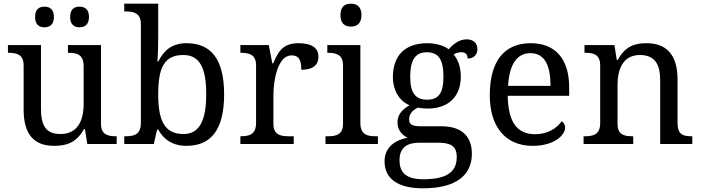

<svg xmlns="http://www.w3.org/2000/svg" viewBox="-20 -780 3798 1040"><path d="M411 -632C439 -632 462 -647 462 -688C462 -730 439 -744 411 -744C382 -744 360 -730 360 -688C360 -647 382 -632 411 -632ZM221 -632C249 -632 272 -647 272 -688C272 -730 249 -744 221 -744C192 -744 170 -730 170 -688C170 -647 192 -632 221 -632ZM273 10C338 10 394 -6 435 -81H440L453 0H612V-42H609C565 -42 527 -50 527 -109V-536H348V-494H351C396 -494 433 -485 433 -422V-216C433 -119 395 -54 307 -54C226 -54 202 -104 202 -191V-536H23V-494H26C70 -494 108 -485 108 -426V-186C108 -49 167 10 273 10Z M990 10C1122 10 1194 -76 1194 -269C1194 -461 1122 -546 990 -546C912 -546 867 -507 837 -446H833C835 -468 837 -541 837 -576V-760H653V-718H661C705 -718 743 -709 743 -650V-114C743 -51 706 -42 661 -42H653V0H813L831 -78H837C866 -26 913 10 990 10ZM974 -54C869 -54 837 -130 837 -269C837 -413 869 -482 973 -482C1062 -482 1097 -412 1097 -270C1097 -130 1062 -54 974 -54Z M1282 0H1571V-42H1543C1499 -42 1461 -50 1461 -109V-266C1461 -343 1484 -480 1559 -480C1598 -480 1612 -457 1612 -402C1679 -402 1705 -431 1705 -473C1705 -519 1670 -546 1597 -546C1509 -546 1486 -497 1460 -437H1455L1436 -536H1282V-494H1285C1329 -494 1367 -485 1367 -426V-114C1367 -51 1330 -42 1285 -42H1282Z M1881 -636C1912 -636 1938 -652 1938 -698C1938 -745 1912 -760 1881 -760C1849 -760 1824 -745 1824 -698C1824 -652 1849 -636 1881 -636ZM1743 0H2027V-42H2014C1969 -42 1932 -51 1932 -114V-536H1753V-494H1756C1800 -494 1838 -485 1838 -426V-109C1838 -50 1800 -42 1756 -42H1743Z M2271 240C2452 240 2536 168 2536 53C2536 -33 2490 -96 2371 -96H2258C2206 -96 2196 -110 2196 -134C2196 -164 2217 -184 2243 -197C2256 -194 2280 -192 2296 -192C2417 -192 2476 -265 2476 -364C2476 -421 2460 -457 2437 -485C2450 -493 2463 -497 2480 -497C2507 -497 2513 -478 2513 -463C2550 -463 2566 -487 2566 -515C2566 -543 2547 -567 2507 -567C2463 -567 2429 -534 2410 -513C2391 -530 2344 -546 2296 -546C2170 -546 2108 -476 2108 -361C2108 -294 2141 -234 2198 -210C2153 -183 2133 -156 2133 -116C2133 -73 2161 -46 2188 -34C2122 -22 2063 16 2063 94C2063 186 2132 240 2271 240ZM2293 -240C2229 -240 2202 -279 2202 -364C2202 -453 2228 -497 2292 -497C2357 -497 2382 -455 2382 -365C2382 -278 2358 -240 2293 -240ZM2273 191C2171 191 2144 147 2144 88C2144 9 2198 -7 2254 -7H2352C2418 -7 2454 9 2454 70C2454 140 2416 191 2273 191Z M2865 10C2984 10 3041 -49 3041 -89C3041 -106 3031 -119 3022 -123C2998 -87 2948 -53 2879 -53C2783 -53 2733 -115 2730 -261H3063V-307C3063 -465 2984 -546 2855 -546C2713 -546 2633 -451 2633 -264C2633 -91 2720 10 2865 10ZM2962 -315H2732C2739 -430 2779 -492 2853 -492C2933 -492 2962 -421 2962 -315Z M3141 0H3410V-42H3405C3361 -42 3325 -50 3325 -109V-320C3325 -406 3355 -482 3446 -482C3527 -482 3556 -432 3556 -345V0H3730V-42H3725C3680 -42 3650 -51 3650 -114V-350C3650 -487 3587 -546 3482 -546C3418 -546 3367 -530 3326 -455H3321L3308 -536H3146V-494H3151C3195 -494 3231 -485 3231 -426V-114C3231 -51 3194 -42 3149 -42H3141Z"/></svg>

Font: Noto Serif Balinese
Style: Regular
Weight: 400
Designer: Monotype Design Team
Foundry: Monotype Imaging Inc.
Version: Version 2.005